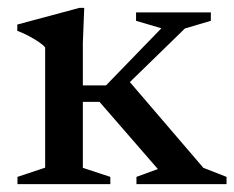

<svg xmlns="http://www.w3.org/2000/svg" viewBox="-20 -469 597 489"><path d="M233.5 -209.5H167V-251.5H250L391 -397L326.5 -416V-437.5H517V-416L451 -396.5L280 -230L306 -265.5L498 -41.5L557 -18.5V0H327.5V-18.5L382 -38.5ZM194.5 -449 191 -359.5V-41.5L261 -18.5V0H24.5V-18.5L95 -42V-348Q89.5 -355 78.2 -362.5Q67 -370 53 -377.5Q39 -385 24 -390.5V-406.5L182.5 -449Z"/></svg>

Font: Newsreader 24pt Medium
Style: Regular
Weight: 500
Designer: Hugues Gentile
Foundry: Production Type
Version: Version 1.003